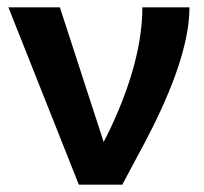

<svg xmlns="http://www.w3.org/2000/svg" viewBox="-20 -506 560 526"><path d="M379 -120 315 0H196L3 -486H144L264 -117L282 -153Q370 -340 370 -486H499Q499 -348 379 -120Z"/></svg>

Font: Cantarell
Style: Bold
Weight: 700
Designer: Dave Crossland, Nikolaus Waxweiler, Florian Fecher, Jacques Le Bailly, Eben Sorkin, Alexei Vanyashin, Alexios Zavras, Em
Version: Version 0.303